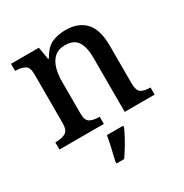

<svg xmlns="http://www.w3.org/2000/svg" viewBox="-176 -686 1002 1045"><g transform="rotate(-30 325.5 -163.0)"><path d="M26 0V-45H32Q66 -45 89.5 -57.5Q113 -70 113 -116V-424Q113 -467 90.5 -479Q68 -491 35 -491H31V-536H206L219 -458H224Q255 -514 293 -530.5Q331 -547 379 -547Q458 -547 502 -500.5Q546 -454 546 -352V-117Q546 -70 565.5 -57.5Q585 -45 619 -45H624V0H436V-341Q436 -406 413.5 -441.5Q391 -477 335 -477Q293 -477 268.5 -454.5Q244 -432 233.5 -395.5Q223 -359 223 -317V-111Q223 -68 245.5 -56.5Q268 -45 301 -45H305V0ZM257 208Q265 176 274 136Q283 96 289 61H391V71Q382 92 367.5 119Q353 146 336.5 173Q320 200 305 221H257Z"/></g></svg>

Font: Noto Serif Tamil Medium
Style: Regular
Weight: 500
Designer: Indian Type Foundry, Tom Grace, and the Monotype Design Team
Foundry: Monotype Imaging Inc.
Version: Version 2.004; ttfautohint (v1.8.4.7-5d5b)